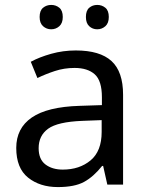

<svg xmlns="http://www.w3.org/2000/svg" viewBox="-20 -750 601 780"><path d="M288 -545Q386 -545 433 -502Q480 -459 480 -365V0H416L399 -76H395Q360 -32 321.5 -11Q283 10 215 10Q142 10 94 -28.5Q46 -67 46 -149Q46 -229 109 -272.5Q172 -316 303 -320L394 -323V-355Q394 -422 365 -448Q336 -474 283 -474Q241 -474 203 -461.5Q165 -449 132 -433L105 -499Q140 -518 188 -531.5Q236 -545 288 -545ZM314 -259Q214 -255 175.5 -227Q137 -199 137 -148Q137 -103 164.5 -82Q192 -61 235 -61Q303 -61 348 -98.5Q393 -136 393 -214V-262ZM141 -681Q141 -707 155 -718.5Q169 -730 188 -730Q207 -730 221 -718.5Q235 -707 235 -681Q235 -656 221 -643.5Q207 -631 188 -631Q169 -631 155 -643.5Q141 -656 141 -681ZM329 -681Q329 -707 342.5 -718.5Q356 -730 375 -730Q394 -730 408 -718.5Q422 -707 422 -681Q422 -656 408 -643.5Q394 -631 375 -631Q356 -631 342.5 -643.5Q329 -656 329 -681Z"/></svg>

Font: Noto Sans Soyombo
Style: Regular
Weight: 400
Designer: Monotype Design Team
Foundry: Monotype Imaging Inc.
Version: Version 2.001; ttfautohint (v1.8.4.7-5d5b)